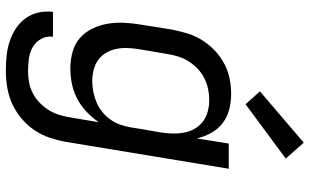

<svg xmlns="http://www.w3.org/2000/svg" viewBox="-216 -594 1033 640"><g transform="rotate(90 300.0 -273.5)"><path d="M216 223Q190 223 165.5 220.5Q141 218 118 210.5Q95 203 75 190Q55 177 41 158Q27 139 21.5 115Q16 91 19 66H102Q99 87 109 105Q119 123 136 133Q153 143 173.5 146Q194 149 216 149Q234 149 252 146Q270 143 287.5 134.5Q305 126 319.5 112.5Q334 99 344.5 83Q355 67 361 49Q367 31 370 13L387 -87Q372 -65 352 -46Q332 -27 308 -14.5Q284 -2 258 3Q232 8 207 8Q179 8 152 0.5Q125 -7 105.5 -24.5Q86 -42 74.5 -66Q63 -90 58.5 -117Q54 -144 55.5 -172.5Q57 -201 62 -230L78 -330Q83 -355 90.5 -380.5Q98 -406 112 -429Q126 -452 146 -471.5Q166 -491 190 -504Q214 -517 240 -522.5Q266 -528 292 -528Q319 -528 344.5 -521.5Q370 -515 390 -499.5Q410 -484 422.5 -461.5Q435 -439 441 -414L458 -520H542L452 25Q447 52 438 78.5Q429 105 412.5 129Q396 153 373 172Q350 191 324 202.5Q298 214 270 218.5Q242 223 216 223ZM250 -65Q268 -65 285.5 -68.5Q303 -72 320 -79Q337 -86 352 -98Q367 -110 378 -125.5Q389 -141 395 -158.5Q401 -176 404 -193Q408 -218 412 -243Q416 -268 421 -293Q424 -313 424.5 -333Q425 -353 421.5 -371.5Q418 -390 408.5 -406.5Q399 -423 384.5 -434Q370 -445 351 -450Q332 -455 312 -455Q294 -455 275.5 -451Q257 -447 240 -438.5Q223 -430 209 -416.5Q195 -403 184.5 -387Q174 -371 168.5 -353.5Q163 -336 160 -318L143 -218Q140 -199 139.5 -180Q139 -161 143 -143Q147 -125 156.5 -109.5Q166 -94 180.5 -84Q195 -74 213 -69.5Q231 -65 250 -65ZM327 -576 284 -624 455 -770 508 -710Z"/></g></svg>

Font: Iosevka SS04 Extended
Style: Italic
Weight: 400
Width: 7
Italic angle: -9°
Monospace: yes
Designer: Belleve Invis
Foundry: Belleve Invis
Version: Version 19.0.0; ttfautohint (v1.8.4)